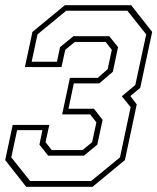

<svg xmlns="http://www.w3.org/2000/svg" viewBox="-35 -720 606 740"><path d="M66 0 -15 -103 14 -238.5H155L140.5 -172L164.5 -141.5H283L320 -172L336.5 -248.5L312.5 -279H204.5L234.5 -420H342L380 -453.5L396 -528L372 -558.5H253.5L216.5 -528L202 -461.5H61L90 -597L215 -700H470.5L551.5 -597L505.5 -381.5L467.5 -350L492 -317.5L446.5 -103L321.5 0ZM81 -22.5H316.5L427.5 -113.5L468.5 -307L434.5 -349L486.5 -392.5L528.5 -587.5L456 -678.5H220L109.5 -587.5L87 -482H184.5L196.5 -538.5L248 -580.5H386L420 -538.5L400 -443.5L347.5 -398.5H249.5L229 -301H327L360.5 -258L340 -162.5L288.5 -120H150.5L117 -162.5L128.5 -218.5H31L8.5 -113.5Z"/></svg>

Font: Tourney ExtraLight
Style: Italic
Weight: 250
Italic angle: -12°
Version: Version 1.015